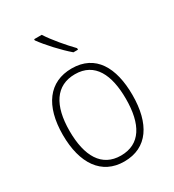

<svg xmlns="http://www.w3.org/2000/svg" viewBox="-186 -870 892 985"><g transform="rotate(-30 259.5 -377.5)"><path d="M216 -765H171V-758C204 -712 265 -646 312 -606H339V-615C299 -656 246 -718 216 -765ZM465 -265C465 -428 403 -539 262 -539C128 -539 53 -438 53 -266C53 -97 125 10 259 10C397 10 465 -97 465 -265ZM93 -266C93 -417 149 -505 262 -505C380 -505 426 -406 426 -265C426 -115 374 -25 259 -25C146 -25 93 -117 93 -266Z"/></g></svg>

Font: Noto Sans Myanmar SemiCondensed ExtraLight
Style: Regular
Weight: 200
Width: 4
Designer: Monotype Design Team
Foundry: Monotype Imaging Inc.
Version: Version 2.107